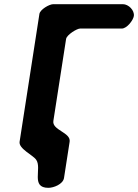

<svg xmlns="http://www.w3.org/2000/svg" viewBox="-20 -727 662 921"><path d="M622 -650C626 -677 597 -707 569 -707H236C216 -707 172 -681 169 -660L74 -47C69 -13 139 17 154 40C182 81 126 174 212 174C237 174 282 157 287 127L314 -47C321 -92 229 -102 236 -147L297 -540C300 -560 349 -590 364 -590H564C589 -590 619 -630 622 -650Z"/></svg>

Font: Asimov Print
Style: Regular
Weight: 500
Designer: Google
Version: Version 2.000980: 2014